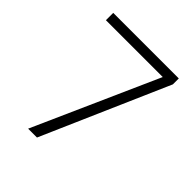

<svg xmlns="http://www.w3.org/2000/svg" viewBox="-197 -840 965 965"><g transform="rotate(45 285.5 -357.0)"><path d="M160 0 455 -662H51V-714H517V-672L223 0Z"/></g></svg>

Font: Noto Sans Thai Looped Light
Style: Regular
Weight: 300
Designer: Sasikarn Vongin, Ben Mitchell
Foundry: The Fontpad Ltd
Version: Version 1.001; ttfautohint (v1.8.4.7-5d5b)